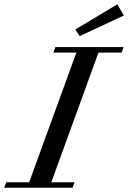

<svg xmlns="http://www.w3.org/2000/svg" viewBox="-71 -885 604 905"><path d="M304.7 -714.8 284.2 -746.1 481.9 -864.7 512.7 -812ZM-51.3 0 -41.5 -25.9H66.4L289.1 -637.2H180.7L189.9 -663.1H511.7L502.4 -637.2H393.1L170.9 -25.9H280.3L271 0Z"/></svg>

Font: Elstob 14pt Medium
Style: Italic
Weight: 500
Italic angle: -20°
Designer: Peter S. Baker
Version: Version 1.015